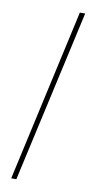

<svg xmlns="http://www.w3.org/2000/svg" viewBox="-94 -790 461 920"><g transform="rotate(10 136.5 -330.5)"><path d="M217 -750H243L56 89H31Z"/></g></svg>

Font: Moniqa Extra Bold Narrow Heading
Style: Regular
Weight: 800
Width: 4
Designer: Rajesh Rajput
Foundry: Rajesh Rajput
Version: Version 1.000;December 15, 2022;FontCreator 14.0.0.2794 32-b